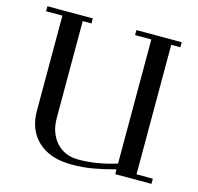

<svg xmlns="http://www.w3.org/2000/svg" viewBox="-104 -812 961 932"><g transform="rotate(15 376.5 -346.0)"><path d="M22 -676.8V-702.1H250V-676.8H206.1V-189.9Q206.1 -115.7 247.6 -68.8Q289.1 -22 358.9 -22Q452.1 -22 550.8 -53.2V-676.8H469.2V-702.1H696.8V-676.8H650.9V-25.9H732.9V0H550.8V-23.9Q483.9 -6.3 437 1.7Q390.1 9.8 333 9.8Q225.6 9.8 164.8 -46.1Q104 -102.1 104 -199.2V-676.8Z"/></g></svg>

Font: Dehuti
Style: Bold
Weight: 700
Version: Version 1.2